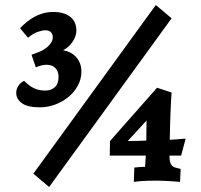

<svg xmlns="http://www.w3.org/2000/svg" viewBox="-20 -727 802 767"><path d="M161.1 -365.2Q184.6 -365.2 199.2 -378.9Q213.9 -392.6 213.9 -420.4Q213.9 -442.4 200.9 -455.3Q188 -468.3 166 -468.3Q155.3 -468.3 143.6 -465.1Q131.8 -461.9 123 -458L106 -508.3L134.8 -519Q144 -522.5 153.8 -528.3Q163.6 -534.2 171.9 -541.7Q180.2 -549.3 185.5 -558.8Q190.9 -568.4 190.9 -579.1Q190.9 -589.8 183.8 -597.9Q176.8 -606 161.1 -606Q149.9 -606 131.8 -600.1Q113.8 -594.2 91.8 -576.2L60.1 -614.3Q71.8 -626.5 85.7 -638.2Q99.6 -649.9 116 -658.9Q132.3 -668 151.4 -673.6Q170.4 -679.2 192.9 -679.2Q216.8 -679.2 234.1 -673.6Q251.5 -668 262.9 -658Q274.4 -647.9 279.8 -634.3Q285.2 -620.6 285.2 -604Q285.2 -592.3 280.5 -580.3Q275.9 -568.4 268.6 -558.1Q261.2 -547.9 251.7 -539.6Q242.2 -531.2 231.9 -526.4Q247.1 -523.9 260.5 -517.1Q273.9 -510.3 283.9 -499.3Q293.9 -488.3 299.6 -473.6Q305.2 -459 305.2 -441.4Q305.2 -411.1 291 -385Q276.9 -358.9 253.4 -339.6Q230 -320.3 200.2 -309.3Q170.4 -298.3 139.2 -298.3Q90.3 -298.3 67.6 -314.7Q44.9 -331.1 44.9 -356Q44.9 -371.6 53 -383.8Q61 -396 76.2 -404.3Q86.9 -393.6 96.7 -386.2Q106.4 -378.9 116.5 -374.3Q126.5 -369.6 137.5 -367.4Q148.4 -365.2 161.1 -365.2ZM113.3 -33.2 602.5 -707 665.5 -653.8 176.3 20ZM490.2 -163.6Q507.8 -163.6 526.9 -164.1Q545.9 -164.6 564.5 -165.5Q564.5 -187.5 564.9 -208.7Q565.4 -230 565.4 -245.6ZM699.2 -0.5Q682.1 -1.5 666 -2.9Q651.9 -3.9 635.7 -4.6Q619.6 -5.4 606.4 -5.4Q593.8 -5.4 569.6 -4.9Q545.4 -4.4 514.6 -0.5L516.6 -57.6Q523.4 -58.1 530.8 -59.1Q537.1 -59.6 544.4 -60.1Q551.8 -60.5 559.6 -60.5Q561 -79.1 562.5 -105.5H418.5L419.4 -163.6L607.4 -376.5L665.5 -357.4Q664.6 -344.7 663.3 -323.5Q662.1 -302.2 661.1 -276.6Q660.2 -251 659.4 -222.9Q658.7 -194.8 658.2 -168.5Q672.4 -169.4 683.8 -170.2Q695.3 -170.9 703.6 -171.9Q713.4 -172.9 721.7 -173.3L703.6 -105.5H657.2V-101.6Q657.2 -87.4 659.7 -79.1Q662.1 -70.8 666.7 -65.7Q671.4 -60.5 677.7 -58.3Q684.1 -56.2 691.4 -54.7L701.7 -52.2Z"/></svg>

Font: Simonetta
Style: Black
Weight: 900
Designer: Gayaneh Bagdasaryan
Foundry: Brownfox
Version: Version 1.002